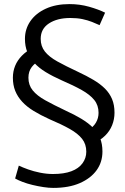

<svg xmlns="http://www.w3.org/2000/svg" viewBox="-20 -800 613 939"><path d="M438 -99Q471 -114 494 -136.5Q517 -159 528.5 -188Q540 -217 540 -249Q540 -287 528 -315.5Q516 -344 493.5 -366.5Q471 -389 437.5 -409Q404 -429 361 -449Q301 -477 260.5 -499.5Q220 -522 199.5 -548Q179 -574 179 -610Q179 -659 219.5 -685.5Q260 -712 324 -712Q358 -712 383.5 -706.5Q409 -701 429.5 -693Q450 -685 467 -677L494 -738Q462 -754 416 -767Q370 -780 320 -780Q253 -780 204 -757.5Q155 -735 128.5 -696.5Q102 -658 102 -610Q102 -574 113.5 -545.5Q125 -517 147.5 -492.5Q170 -468 203.5 -447.5Q237 -427 282 -407Q340 -382 380 -359.5Q420 -337 441 -311Q462 -285 462 -248Q462 -222 449 -200Q436 -178 409 -162ZM54 73Q68 81 90 89.5Q112 98 139 104.5Q166 111 192.5 115Q219 119 240 119Q317 119 370.5 95.5Q424 72 452.5 32.5Q481 -7 481 -59Q481 -97 469 -125.5Q457 -154 434 -176.5Q411 -199 378 -219Q345 -239 301 -259Q242 -287 201.5 -309.5Q161 -332 140 -358Q119 -384 119 -420Q119 -451 135.5 -472.5Q152 -494 180 -507L139 -565Q109 -550 87 -527.5Q65 -505 54 -478Q43 -451 43 -420Q43 -384 54.5 -355.5Q66 -327 88.5 -302.5Q111 -278 144.5 -257.5Q178 -237 222 -217Q281 -192 321 -169.5Q361 -147 381.5 -121Q402 -95 402 -58Q402 -27 383.5 -1.5Q365 24 329 37.5Q293 51 239 51Q208 51 176 44.5Q144 38 117.5 28.5Q91 19 72 10Z"/></svg>

Font: Catamaran
Style: Regular
Weight: 400
Designer: Pria Ravichandran
Version: Version 2.000